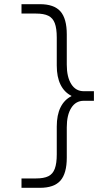

<svg xmlns="http://www.w3.org/2000/svg" viewBox="-20 -790 533 920"><path d="M171 110H83V65H153Q190 65 211.5 54.5Q233 44 242.5 18.5Q252 -7 252 -50V-184Q252 -239 270 -275.5Q288 -312 322 -329V-331Q288 -348 270 -384.5Q252 -421 252 -476V-610Q252 -654 242.5 -679Q233 -704 211.5 -714.5Q190 -725 153 -725H83V-770H171Q239 -770 269.5 -735.5Q300 -701 300 -625V-480Q300 -421 321.5 -387Q343 -353 381 -353H430V-307H381Q343 -307 321.5 -273Q300 -239 300 -180V-35Q300 41 269.5 75.5Q239 110 171 110Z"/></svg>

Font: M PLUS 2 Light
Style: Regular
Weight: 300
Designer: Coji Morishita
Foundry: UNDERFOREST DESIGN
Version: Version 1.001